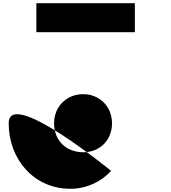

<svg xmlns="http://www.w3.org/2000/svg" viewBox="-20 -1151 1065 1193"><path d="M206 -1131V-951H818V-1131ZM34 -385C34 -610 672 -88 672 -88H669C612 -25 522 22 417 22C192 22 34 -160 34 -385ZM316 -385C316 -280 389 -205 497 -205C601 -205 676 -280 676 -385C676 -491 596 -566 497 -566C396 -566 316 -491 316 -385Z"/></svg>

Font: Hussar Dziwak
Style: Regular
Weight: 400
Version: Version 1.022